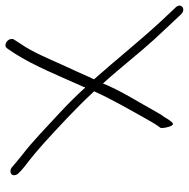

<svg xmlns="http://www.w3.org/2000/svg" viewBox="-112 -678 678 689"><g transform="rotate(90 226.5 -333.0)"><path d="M22 -32C24 -22 35 -14 44 -14C49 -14 53 -17 55 -20L72 -45C118 -116 157 -214 194 -296C195 -297 194 -297 194 -298C194 -299 195 -300 196 -300C224 -269 253 -240 284 -211C335 -164 390 -110 439 -73C454 -61 467 -50 481 -38C485 -34 491 -32 496 -32C506 -32 512 -39 510 -48C509 -53 507 -58 503 -61L494 -70C488 -76 475 -86 458 -99C441 -112 419 -131 393 -154C337 -205 270 -267 216 -325C214 -328 211 -330 209 -332C239 -398 275 -460 308 -519C319 -538 328 -555 340 -570C344 -575 334 -629 321 -612C317 -608 312 -602 308 -595L302 -585C292 -572 284 -557 275 -541C244 -485 207 -428 181 -364C164 -383 148 -401 133 -419C74 -489 46 -525 -19 -593L-68 -645C-86 -663 -110 -644 -92 -625L-43 -573C35 -488 90 -418 166 -332C164 -327 162 -322 159 -317C145 -285 131 -254 116 -222C92 -169 68 -110 39 -69L23 -44C21 -41 21 -37 22 -32Z"/></g></svg>

Font: Stray Cat
Style: OpObl
Weight: 400
Version: Version 1.0